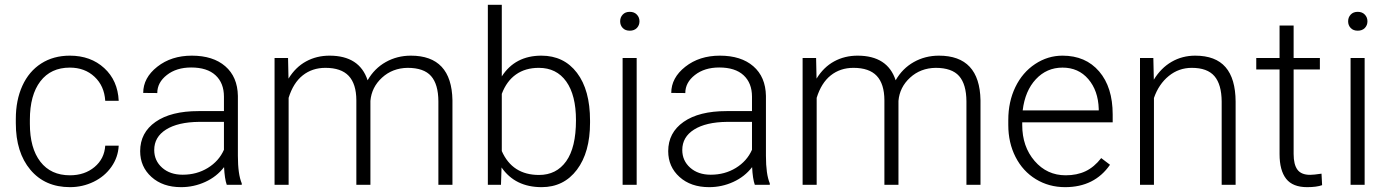

<svg xmlns="http://www.w3.org/2000/svg" viewBox="-20 -770 5789 800"><path d="M271.5 -39.6Q332.5 -39.6 373.8 -74Q415 -108.4 418.5 -163.1H474.6Q472.2 -114.7 444.3 -75Q416.5 -35.2 370.4 -12.7Q324.2 9.8 271.5 9.8Q167.5 9.8 106.7 -62.5Q45.9 -134.8 45.9 -256.8V-274.4Q45.9 -352.5 73.2 -412.6Q100.6 -472.7 151.6 -505.4Q202.6 -538.1 271 -538.1Q357.9 -538.1 414.3 -486.3Q470.7 -434.6 474.6 -350.1H418.5Q414.6 -412.1 373.8 -450.2Q333 -488.3 271 -488.3Q191.9 -488.3 148.2 -431.2Q104.5 -374 104.5 -271V-253.9Q104.5 -152.8 148.2 -96.2Q191.9 -39.6 271.5 -39.6Z M924.8 0Q916 -24.9 913.6 -73.7Q882.8 -33.7 835.2 -12Q787.6 9.8 734.4 9.8Q658.2 9.8 611.1 -32.7Q564 -75.2 564 -140.1Q564 -217.3 628.2 -262.2Q692.4 -307.1 807.1 -307.1H913.1V-367.2Q913.1 -423.8 878.2 -456.3Q843.3 -488.8 776.4 -488.8Q715.3 -488.8 675.3 -457.5Q635.3 -426.3 635.3 -382.3L576.7 -382.8Q576.7 -445.8 635.3 -491.9Q693.8 -538.1 779.3 -538.1Q867.7 -538.1 918.7 -493.9Q969.7 -449.7 971.2 -370.6V-120.6Q971.2 -43.9 987.3 -5.9V0ZM741.2 -42Q799.8 -42 845.9 -70.3Q892.1 -98.6 913.1 -146V-262.2H808.6Q721.2 -261.2 671.9 -230.2Q622.6 -199.2 622.6 -145Q622.6 -100.6 655.5 -71.3Q688.5 -42 741.2 -42Z M1180.2 -528.3 1182.1 -442.4Q1211.4 -490.2 1255.4 -514.2Q1299.3 -538.1 1353 -538.1Q1478 -538.1 1511.7 -435.5Q1540 -484.9 1587.4 -511.5Q1634.8 -538.1 1691.9 -538.1Q1861.8 -538.1 1865.2 -352.5V0H1806.6V-348.1Q1806.2 -418.9 1776.1 -453.1Q1746.1 -487.3 1678.2 -487.3Q1615.2 -486.3 1571.8 -446.5Q1528.3 -406.7 1523.4 -349.6V0H1464.8V-352.5Q1464.4 -420.4 1432.9 -453.9Q1401.4 -487.3 1335.9 -487.3Q1280.8 -487.3 1241.2 -455.8Q1201.7 -424.3 1182.6 -362.3V0H1124V-528.3Z M2438.5 -258.8Q2438.5 -135.3 2383.8 -62.7Q2329.1 9.8 2236.8 9.8Q2126.5 9.8 2069.8 -72.3L2067.4 0H2012.7V-750H2070.8V-451.7Q2126.5 -538.1 2235.8 -538.1Q2329.6 -538.1 2384 -466.6Q2438.5 -395 2438.5 -267.6ZM2379.9 -269Q2379.9 -373.5 2339.4 -430.4Q2298.8 -487.3 2225.1 -487.3Q2168.9 -487.3 2129.9 -459.7Q2090.8 -432.1 2070.8 -378.9V-140.6Q2114.7 -41 2226.1 -41Q2298.3 -41 2339.1 -98.1Q2379.9 -155.3 2379.9 -269Z M2632.8 0H2574.2V-528.3H2632.8ZM2564 -681.2Q2564 -697.8 2574.7 -709.2Q2585.4 -720.7 2604 -720.7Q2622.6 -720.7 2633.5 -709.2Q2644.5 -697.8 2644.5 -681.2Q2644.5 -664.6 2633.5 -653.3Q2622.6 -642.1 2604 -642.1Q2585.4 -642.1 2574.7 -653.3Q2564 -664.6 2564 -681.2Z M3125 0Q3116.2 -24.9 3113.8 -73.7Q3083 -33.7 3035.4 -12Q2987.8 9.8 2934.6 9.8Q2858.4 9.8 2811.3 -32.7Q2764.2 -75.2 2764.2 -140.1Q2764.2 -217.3 2828.4 -262.2Q2892.6 -307.1 3007.3 -307.1H3113.3V-367.2Q3113.3 -423.8 3078.4 -456.3Q3043.5 -488.8 2976.6 -488.8Q2915.5 -488.8 2875.5 -457.5Q2835.4 -426.3 2835.4 -382.3L2776.9 -382.8Q2776.9 -445.8 2835.4 -491.9Q2894 -538.1 2979.5 -538.1Q3067.9 -538.1 3118.9 -493.9Q3169.9 -449.7 3171.4 -370.6V-120.6Q3171.4 -43.9 3187.5 -5.9V0ZM2941.4 -42Q3000 -42 3046.1 -70.3Q3092.3 -98.6 3113.3 -146V-262.2H3008.8Q2921.4 -261.2 2872.1 -230.2Q2822.8 -199.2 2822.8 -145Q2822.8 -100.6 2855.7 -71.3Q2888.7 -42 2941.4 -42Z M3380.4 -528.3 3382.3 -442.4Q3411.6 -490.2 3455.6 -514.2Q3499.5 -538.1 3553.2 -538.1Q3678.2 -538.1 3711.9 -435.5Q3740.2 -484.9 3787.6 -511.5Q3835 -538.1 3892.1 -538.1Q4062 -538.1 4065.4 -352.5V0H4006.8V-348.1Q4006.3 -418.9 3976.3 -453.1Q3946.3 -487.3 3878.4 -487.3Q3815.4 -486.3 3772 -446.5Q3728.5 -406.7 3723.6 -349.6V0H3665V-352.5Q3664.6 -420.4 3633.1 -453.9Q3601.6 -487.3 3536.1 -487.3Q3481 -487.3 3441.4 -455.8Q3401.9 -424.3 3382.8 -362.3V0H3324.2V-528.3Z M4418 9.8Q4350.6 9.8 4296.1 -23.4Q4241.7 -56.6 4211.4 -116Q4181.2 -175.3 4181.2 -249V-270Q4181.2 -346.2 4210.7 -407.2Q4240.2 -468.3 4293 -503.2Q4345.7 -538.1 4407.2 -538.1Q4503.4 -538.1 4559.8 -472.4Q4616.2 -406.7 4616.2 -293V-260.3H4239.3V-249Q4239.3 -159.2 4290.8 -99.4Q4342.3 -39.6 4420.4 -39.6Q4467.3 -39.6 4503.2 -56.6Q4539.1 -73.7 4568.4 -111.3L4605 -83.5Q4540.5 9.8 4418 9.8ZM4407.2 -488.3Q4341.3 -488.3 4296.1 -439.9Q4251 -391.6 4241.2 -310.1H4558.1V-316.4Q4555.7 -392.6 4514.6 -440.4Q4473.6 -488.3 4407.2 -488.3Z M4785.6 -528.3 4787.6 -438Q4817.4 -486.8 4861.8 -512.5Q4906.2 -538.1 4960 -538.1Q5044.9 -538.1 5086.4 -490.2Q5127.9 -442.4 5128.4 -346.7V0H5070.3V-347.2Q5069.8 -418 5040.3 -452.6Q5010.7 -487.3 4945.8 -487.3Q4891.6 -487.3 4849.9 -453.4Q4808.1 -419.4 4788.1 -361.8V0H4730V-528.3Z M5370.1 -663.6V-528.3H5479.5V-480.5H5370.1V-128.4Q5370.1 -84.5 5386 -63Q5401.9 -41.5 5439 -41.5Q5453.6 -41.5 5486.3 -46.4L5488.8 1.5Q5465.8 9.8 5426.3 9.8Q5366.2 9.8 5338.9 -25.1Q5311.5 -60.1 5311.5 -127.9V-480.5H5214.4V-528.3H5311.5V-663.6Z M5666 0H5607.4V-528.3H5666ZM5597.2 -681.2Q5597.2 -697.8 5607.9 -709.2Q5618.7 -720.7 5637.2 -720.7Q5655.8 -720.7 5666.7 -709.2Q5677.7 -697.8 5677.7 -681.2Q5677.7 -664.6 5666.7 -653.3Q5655.8 -642.1 5637.2 -642.1Q5618.7 -642.1 5607.9 -653.3Q5597.2 -664.6 5597.2 -681.2Z"/></svg>

Font: TypoPRO Roboto
Style: Regular
Weight: 300
Designer: Google
Version: Version 2.136; 2016